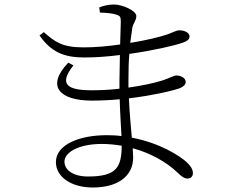

<svg xmlns="http://www.w3.org/2000/svg" viewBox="-20 -793 1040 855"><path d="M388 -391C284 -391 238 -415 307 -502L284 -514C182 -407 248 -345 389 -345C430 -345 472 -347 513 -351C515 -284 519 -227 521 -187C500 -190 478 -191 455 -191C333 -191 229 -149 229 -71C229 -4 299 42 393 42C503 42 573 -7 573 -92L571 -133C651 -111 721 -72 771 -24C788 -8 799 2 816 2C829 2 839 -7 839 -22C839 -39 829 -54 810 -72C781 -98 694 -156 567 -180C563 -229 557 -287 554 -355C652 -367 740 -386 780 -400C797 -407 807 -416 807 -428C807 -447 783 -457 766 -457C754 -457 735 -445 704 -435C663 -422 609 -411 552 -403V-435C552 -482 553 -521 556 -553C662 -568 758 -590 794 -603C811 -609 824 -616 824 -631C824 -647 802 -658 779 -658C764 -658 747 -647 723 -639C690 -628 629 -613 560 -602L569 -668C574 -693 587 -700 587 -722C587 -745 526 -773 487 -773C462 -773 440 -767 422 -760L425 -737C457 -736 477 -734 498 -728C514 -723 518 -718 518 -698L515 -595C460 -587 403 -582 352 -582C255 -582 223 -608 175 -650L156 -635C208 -561 265 -537 356 -537C406 -537 460 -541 514 -548L512 -436V-398C470 -393 428 -391 388 -391ZM522 -144C521 -49 500 -7 372 -7C303 -7 267 -38 267 -73C267 -115 331 -152 433 -152C463 -152 493 -149 522 -144Z"/></svg>

Font: Noto Serif CJK TC Light
Style: Regular
Weight: 300
Designer: Ryoko NISHIZUKA 西塚涼子 (kana & ideographs); Frank Grießhammer (Latin, Greek & Cyrillic); Wenlong ZHANG 张文龙 (bopomofo); San
Foundry: Adobe
Version: Version 2.001;hotconv 1.1.0;makeotfexe 2.6.0